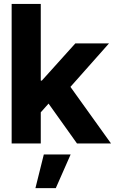

<svg xmlns="http://www.w3.org/2000/svg" viewBox="-20 -739 594 989"><path d="M175.8 -144.5 175.6 -323.8H195.5L368.2 -515.6H541.6L310 -254.5H274ZM40 0V-718.8H190V0ZM376.6 0 218.8 -221.3 317.8 -326.4 551.8 0ZM162.5 230.1 205.7 56.6H343.9L267.4 230.1Z"/></svg>

Font: Inter Display V
Style: Regular
Weight: 400
Designer: Rasmus Andersson
Foundry: rsms
Version: Version 3.015;git-src